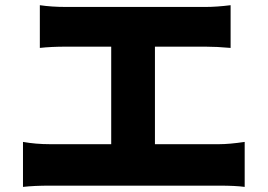

<svg xmlns="http://www.w3.org/2000/svg" viewBox="-20 -735 1040 746"><path d="M582 -174.8H832Q871.1 -174.8 930.7 -183.6V-8.8Q894.5 -13.7 832 -13.7H172.9Q113.3 -13.7 69.3 -8.8V-183.6Q119.1 -174.8 172.9 -174.8H412.1V-553.7H236.3Q178.7 -553.7 134.8 -548.8V-714.8Q180.7 -708 236.3 -708H778.3Q821.3 -708 876 -714.8V-548.8Q822.3 -553.7 778.3 -553.7H582Z"/></svg>

Font: GenEi Gothic M Heavy
Style: Regular
Weight: 800
Designer: o_tamon (Modified); [Source Han Sans]
Ryoko NISHIZUKA  (kana & ideographs); Paul D. Hunt (Latin, Greek & Cyrillic); Wenl
Version: Version 1.1a;Original Version 1.004